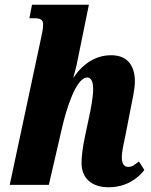

<svg xmlns="http://www.w3.org/2000/svg" viewBox="-20 -780 639 810"><path d="M438 10C512 10 562 -27 589 -63L566 -99C547 -84 538 -76 521 -76C503 -76 494 -90 494 -116C494 -143 502 -174 510 -213L530 -316C537 -354 549 -401 549 -437C549 -495 524 -547 449 -547C387 -547 332 -515 290 -452H289C293 -465 299 -488 303 -505L355 -760H115L104 -703H126C154 -703 162 -694 162 -676C162 -658 157 -640 154 -623L21 0H186L242 -242C259 -316 300 -453 348 -453C369 -453 373 -426 373 -403C373 -370 362 -314 356 -287L339 -207C327 -152 324 -114 324 -92C324 -30 365 10 438 10Z"/></svg>

Font: Noto Serif ExtraCondensed Black
Style: Italic
Weight: 900
Width: 2
Italic angle: -12°
Designer: Monotype Design Team
Foundry: Monotype Imaging Inc.
Version: Version 2.014